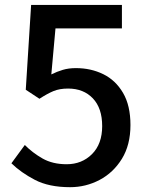

<svg xmlns="http://www.w3.org/2000/svg" viewBox="-20 -756 610 789"><path d="M268.1 13.2Q181.2 13.2 123.5 -16.8Q65.9 -46.9 26.9 -85L82 -160.2Q113.3 -128.4 154.8 -104.7Q196.3 -81.1 253.9 -81.1Q316.4 -81.1 358.2 -122.8Q399.9 -164.6 399.9 -237.8Q399.9 -311.5 361.6 -351.8Q323.2 -392.1 259.8 -392.1Q224.6 -392.1 199.5 -381.6Q174.3 -371.1 142.1 -350.1L85.9 -387.2L107.9 -735.8H481V-639.2H208L190.9 -450.2Q214.4 -461.9 238.3 -469Q262.2 -476.1 292 -476.1Q353.5 -476.1 404.3 -451.2Q455.1 -426.3 485.6 -374.3Q516.1 -322.3 516.1 -242.2Q516.1 -160.6 481 -103.5Q445.8 -46.4 389.2 -16.6Q332.5 13.2 268.1 13.2Z"/></svg>

Font: `nÑOS CN Medium
Style: Regular
Weight: 500
Designer: Ryoko NISHIZUKA ?XZm?[P (kana & ideographs); Paul D. Hunt (Latin, Greek & Cyrillic); Wenlong ZHANG _ e??? (bopomofo); Sa
Foundry: Adobe Systems Incorporated
Version: Version 1.004 June 21, 2023